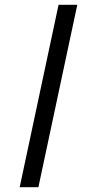

<svg xmlns="http://www.w3.org/2000/svg" viewBox="-20 -780 356 800"><path d="M140 0 302 -760H224L62 0Z"/></svg>

Font: BC Sans
Style: Italic
Weight: 400
Italic angle: -12°
Designer: Monotype Design Team
Designer: Province of B.C.
Foundry: Monotype Imaging Inc.
Version: Version 2.000;GOOG;noto-source:20170915:90ef993387c0